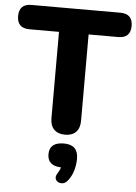

<svg xmlns="http://www.w3.org/2000/svg" viewBox="-67 -753 771 1085"><g transform="rotate(5 319.0 -210.5)"><path d="M319 9Q279 9 257 -13.5Q235 -36 235 -77V-567H67Q-3 -567 -3 -636Q-3 -705 67 -705H571Q641 -705 641 -636Q641 -567 571 -567H403V-77Q403 -36 381.5 -13.5Q360 9 319 9ZM356 268Q340 286 320 284Q300 282 291 266.5Q282 251 298 227Q308 213 313 195Q236 192 236 127Q236 59 318 59Q399 59 399 138Q399 172 389 206.5Q379 241 356 268Z"/></g></svg>

Font: Chiron GoRound TC EB
Style: Regular
Weight: 700
Designer: Ryoko NISHIZUKA 西塚涼子 (kana, bopomofo & ideographs); Paul D. Hunt (Latin, Greek & Cyrillic); Sandoll Communications 산돌커뮤니
Foundry: Adobe
Version: Version 1.000;hotconv 1.1.1;makeotfexe 2.6.0